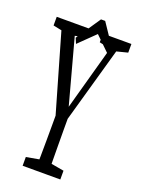

<svg xmlns="http://www.w3.org/2000/svg" viewBox="-171 -944 755 1017"><g transform="rotate(20 207.0 -435.5)"><path d="M90.8 0V-49.3L189 -66.9H204.1L303.2 -49.3V0ZM161.6 0Q162.6 -40 163.1 -80.8Q163.6 -121.6 163.8 -166.3Q164.1 -210.9 164.1 -259.5Q164.1 -308.1 164.1 -360.8H230Q230 -308.1 230 -259.8Q230 -211.4 230.5 -167.5Q231 -123.5 231.2 -81.3Q231.4 -39.1 232.4 0ZM175.8 -268.6 21.5 -803.2H98.1L225.1 -333.5H201.7L206.5 -352.5L331.1 -803.2H367.7L216.8 -268.6ZM-9.3 -754.4V-803.2H182.6V-754.4L90.8 -736.8H75.7ZM251 -754.4V-803.2H411.6V-754.4L342.3 -736.8H328.1ZM239.3 -870.6 331.5 -733.4 318.4 -703.1 197.3 -820.8H256.3L135.7 -703.1L123 -733.4L215.8 -870.6Z"/></g></svg>

Font: Scarab Serif
Style: Condensed
Weight: 400
Designer: John Roberts
Foundry: Scarab
Version: 1.0